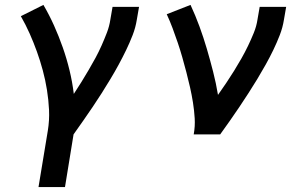

<svg xmlns="http://www.w3.org/2000/svg" viewBox="-20 -548 1240 783"><path d="M137 215 175 -15Q182 -58 180 -99.5Q178 -141 171.5 -181.5Q165 -222 154.5 -261Q144 -300 130.5 -337.5Q117 -375 101 -411Q85 -447 65 -482L157 -528Q181 -487 200.5 -443.5Q220 -400 236 -354.5Q252 -309 263.5 -261.5Q275 -214 281 -165Q297 -189 312 -213.5Q327 -238 341.5 -262.5Q356 -287 369.5 -312Q383 -337 394.5 -363Q406 -389 416 -415Q426 -441 430 -468L439 -520H547L538 -468Q533 -436 521 -405Q509 -374 494.5 -344Q480 -314 464 -284.5Q448 -255 430.5 -226Q413 -197 395 -168.5Q377 -140 358 -112Q339 -84 319.5 -56Q300 -28 280 0L245 215Z M770 0Q776 -33 774 -65.5Q772 -98 767 -129.5Q762 -161 755 -192Q748 -223 740 -253.5Q732 -284 723.5 -314Q715 -344 705 -373.5Q695 -403 684 -432.5Q673 -462 660 -490L757 -528Q777 -485 793.5 -440Q810 -395 823.5 -349Q837 -303 849 -256Q861 -209 869 -161Q886 -185 902.5 -209.5Q919 -234 934.5 -259Q950 -284 964.5 -309.5Q979 -335 991.5 -361Q1004 -387 1015 -414Q1026 -441 1030 -468L1039 -520H1147L1138 -468Q1133 -436 1121 -405Q1109 -374 1094.5 -344Q1080 -314 1063.5 -284.5Q1047 -255 1029.5 -226Q1012 -197 993.5 -168.5Q975 -140 956 -111.5Q937 -83 917.5 -55.5Q898 -28 878 0Z"/></svg>

Font: Iosevka SS04 Semibold Extended
Style: Italic
Weight: 600
Width: 7
Italic angle: -9°
Monospace: yes
Designer: Belleve Invis
Foundry: Belleve Invis
Version: Version 19.0.0; ttfautohint (v1.8.4)